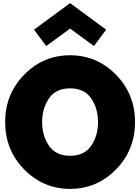

<svg xmlns="http://www.w3.org/2000/svg" viewBox="-20 -1194 898 1230"><path d="M135 -108.5Q13 -233 13 -412Q13 -591 135 -715.5Q257 -840 429 -840Q601 -840 723 -715.5Q845 -591 845 -412Q845 -233 723 -108.5Q601 16 429 16Q257 16 135 -108.5ZM294 -564Q250 -500 250 -412Q250 -324 294 -260Q338 -196 429 -196Q520 -196 564 -260Q608 -324 608 -412Q608 -500 564 -564Q520 -628 429 -628Q338 -628 294 -564ZM198 -1004 429 -1174 660 -1004 582 -899 429 -1011 276 -899Z"/></svg>

Font: Spartan MB
Style: Regular
Weight: 900
Designer: Matt Bailey
Foundry: Matt Bailey
Version: Version 001.001